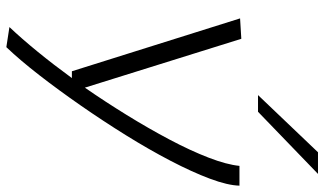

<svg xmlns="http://www.w3.org/2000/svg" viewBox="-234 -596 1048 621"><g transform="rotate(90 290.5 -286.0)"><path d="M517 -536H581Q580 -498 558.5 -440.5Q537 -383 500.5 -313Q464 -243 418 -169Q372 -95 322 -23Q272 49 223.5 111.5Q175 174 133 218L68 208Q105 169 147.5 117Q190 65 233 6H211L40 -538L106 -542L264 -36Q309 -101 352.5 -171.5Q396 -242 432 -310Q468 -378 490.5 -436.5Q513 -495 517 -536ZM288 -596 473 -790H543L342 -596Z"/></g></svg>

Font: Georama Expanded Light
Style: Italic
Weight: 300
Width: 7
Italic angle: -9°
Designer: Jean-Baptiste Levee
Foundry: Production Type
Version: Version 1.000